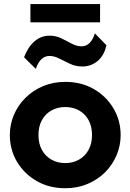

<svg xmlns="http://www.w3.org/2000/svg" viewBox="-20 -932 656 966"><path d="M308.5 15Q227 15 164 -21.5Q101 -58 65.2 -118.8Q29.5 -179.5 29.5 -252.5Q29.5 -306 50 -354.2Q70.5 -402.5 108 -439.8Q145.5 -477 196.5 -498.5Q247.5 -520 308.5 -520Q390 -520 452.8 -483.5Q515.5 -447 551.2 -386.2Q587 -325.5 587 -252.5Q587 -199.5 566.5 -151Q546 -102.5 508.8 -65.2Q471.5 -28 420.5 -6.5Q369.5 15 308.5 15ZM308.5 -111.5Q347 -111.5 377.5 -128.8Q408 -146 425.5 -177.8Q443 -209.5 443 -252.5Q443 -296 425.8 -327.5Q408.5 -359 378 -376.2Q347.5 -393.5 308.5 -393.5Q269.5 -393.5 238.8 -376.2Q208 -359 190.8 -327.5Q173.5 -296 173.5 -252.5Q173.5 -209 191 -177.5Q208.5 -146 239 -128.8Q269.5 -111.5 308.5 -111.5ZM160 -585.5 101 -644Q120.5 -695.5 153.5 -724Q186.5 -752.5 229.5 -752.5Q262 -752.5 289.2 -739Q316.5 -725.5 341.2 -712.2Q366 -699 391 -699Q413.5 -699 430.2 -715.2Q447 -731.5 457.5 -764L515.5 -704.5Q504 -652 470.8 -624.8Q437.5 -597.5 394 -597.5Q361 -597.5 332.5 -610.8Q304 -624 278.5 -637.2Q253 -650.5 229 -650.5Q206 -650.5 188.8 -634.5Q171.5 -618.5 160 -585.5ZM133 -819.5V-911.5H483.5V-819.5Z"/></svg>

Font: Geologica Roman SemiBold
Style: Regular
Weight: 600
Designer: Sindre Bremnes, Frode Helland
Foundry: Monokrom Skriftforlag AS
Version: Version 1.010;gftools[0.9.28]